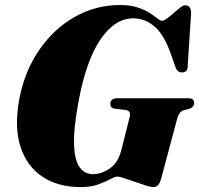

<svg xmlns="http://www.w3.org/2000/svg" viewBox="-20 -733 792 764"><path d="M457 -713Q498.5 -713 527.2 -703.5Q556 -694 575 -681.8Q594 -669.5 605.8 -660Q617.5 -650.5 625 -650.5Q632.5 -650.5 645 -659.8Q657.5 -669 671.2 -681.2Q685 -693.5 697.2 -702.8Q709.5 -712 716.5 -712Q739.5 -712 740.5 -683L727 -471Q727.5 -457.5 721.5 -451.5Q715.5 -445.5 706.5 -445Q687 -443.5 679 -464L661.5 -513.5Q635 -591.5 596.8 -625.8Q558.5 -660 510.5 -660Q437 -660 379.8 -576.2Q322.5 -492.5 292 -326.5Q272 -218 274.8 -155.5Q277.5 -93 297.5 -66.5Q317.5 -40 349.5 -40Q384.5 -40 417.5 -63.2Q450.5 -86.5 463 -136.5L496 -267.5Q502 -292 481.5 -295L434 -301Q419 -303.5 419 -319.5Q419 -342 447 -342H728.5Q743 -342 747.8 -336.5Q752.5 -331 752.5 -323Q752.5 -307.5 734.5 -300.5L710 -294Q693.5 -288.5 686 -264.5L621.5 -23Q616 -3.5 608.8 4Q601.5 11.5 588.5 11.5Q580.5 11.5 560.5 5.2Q540.5 -1 517 -9.5Q493.5 -18 473.8 -24.2Q454 -30.5 447 -30.5Q437.5 -30.5 418.5 -20Q399.5 -9.5 370.5 1Q341.5 11.5 301.5 11.5Q211 11.5 149 -29.8Q87 -71 61.8 -148.2Q36.5 -225.5 56 -334.5Q77 -448.5 135.5 -533.5Q194 -618.5 277.5 -665.8Q361 -713 457 -713Z"/></svg>

Font: Fraunces 72pt Black
Style: Italic
Weight: 900
Italic angle: -16°
Version: Version 1.000;[b76b70a41]